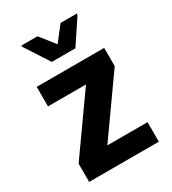

<svg xmlns="http://www.w3.org/2000/svg" viewBox="-175 -808 808 902"><g transform="rotate(-30 229.0 -357.0)"><path d="M40 0V-99L256 -404H50V-510H416V-411L200 -106H418V0ZM170 -576 85 -707V-714H172L235 -634L297 -714H385V-707L298 -576Z"/></g></svg>

Font: Saira Semi Condensed SemiBold
Style: Regular
Weight: 600
Width: 4
Designer: Hector Gatti with collaboration of the Omnibus-Type team
Foundry: Omnibus-Type
Version: Version 1.001; ttfautohint (v1.8)